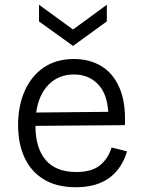

<svg xmlns="http://www.w3.org/2000/svg" viewBox="-20 -775 600 807"><path d="M299 12Q219 12 165 -20.5Q111 -53 83.5 -112Q56 -171 56 -249Q56 -329 83.5 -392Q111 -455 163.5 -491Q216 -527 291 -527Q356 -527 405.5 -497.5Q455 -468 482 -406.5Q509 -345 505 -249L129 -246Q129 -153 172 -102.5Q215 -52 301 -52Q366 -52 400.5 -80.5Q435 -109 449 -155L514 -139Q493 -67 439.5 -27.5Q386 12 299 12ZM291 -462Q227 -462 185 -420Q143 -378 132 -302L435 -305Q430 -383 390.5 -422.5Q351 -462 291 -462ZM144 -755 287 -651 429 -755V-685L287 -582L144 -685Z"/></svg>

Font: Bricolage Grotesque 10pt Light
Style: Regular
Weight: 300
Designer: Mathieu Triay
Foundry: Atelier Triay
Version: Version 1.000; ttfautohint (v1.8.4.7-5d5b);gftools[0.9.32]